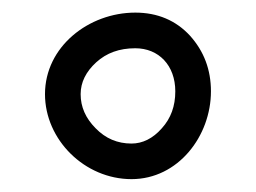

<svg xmlns="http://www.w3.org/2000/svg" viewBox="-20 -340 400 300"><path d="M50.3 -192.9C50.3 -121.6 112.3 -60.1 185.5 -60.1C258.3 -60.1 309.6 -127.4 309.6 -197.3C309.6 -231 298.8 -259.8 276.9 -284.2C254.9 -308.1 226.1 -320.3 191.4 -320.3C118.7 -320.3 50.3 -267.1 50.3 -192.9ZM106 -192.9C106 -211.4 114.3 -228 130.4 -242.7C146.5 -257.3 166.5 -264.6 191.4 -264.6C228 -264.6 253.9 -237.8 253.9 -197.3C253.9 -174.3 247.1 -155.3 232.9 -139.6C218.8 -123.5 202.6 -115.7 185.5 -115.7C163.6 -115.7 145 -123.5 129.4 -139.6C113.8 -155.3 106 -172.9 106 -192.9Z"/></svg>

Font: Mikhak
Style: Regular
Weight: 400
Designer: Amin Abedi
Version: Version 3.2